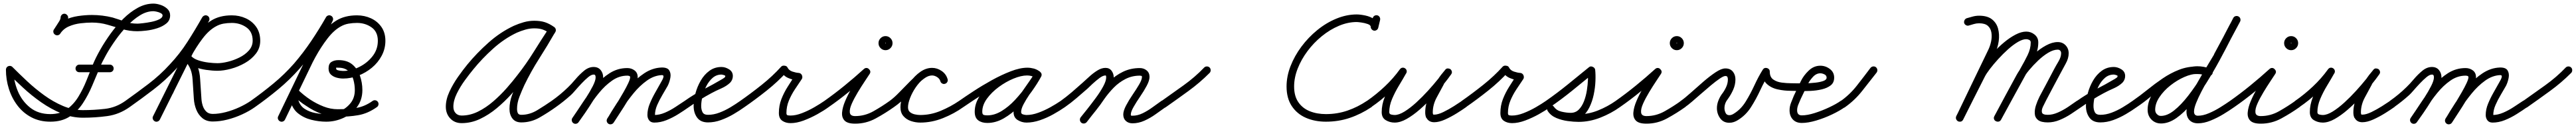

<svg xmlns="http://www.w3.org/2000/svg" viewBox="-20 -653 14323 709"><path d="M317 -556Q317 -564 323 -570.5Q329 -577 338 -577Q346 -577 352.5 -570.5Q359 -564 359 -556Q359 -534 343 -510.5Q327 -487 316 -468Q316 -468 316 -468Q316 -468 316 -468Q311 -460 302.5 -458Q294 -456 287 -461Q279 -465 277 -473.5Q275 -482 280 -489Q285 -498 293.5 -510.5Q302 -523 309.5 -535.5Q317 -548 317 -556Q317 -556 317 -556Q317 -556 317 -556ZM315 -467Q311 -460 302.5 -458Q294 -456 286 -461Q279 -466 277 -474.5Q275 -483 280 -490Q302 -524 337.5 -541Q373 -558 413.5 -564Q454 -570 491 -570Q520 -570 549 -566.5Q578 -563 606 -556Q642 -545 674 -533.5Q706 -522 744 -522Q752 -522 774.5 -524.5Q797 -527 822 -532Q847 -537 865.5 -546Q884 -555 884 -568Q884 -575 873.5 -580.5Q863 -586 850.5 -588.5Q838 -591 833 -591Q796 -591 759 -568.5Q722 -546 687.5 -510Q653 -474 623 -432Q593 -390 570.5 -350Q548 -310 536 -281Q515 -232 493 -179.5Q471 -127 441 -81.5Q411 -36 367.5 -7.5Q324 21 260 21Q201 21 155 -3Q109 -27 77.5 -68Q46 -109 29.5 -160.5Q13 -212 13 -267Q13 -275 19.5 -281.5Q26 -288 34 -288Q43 -288 49 -281.5Q55 -275 55 -267Q55 -206 78.5 -149.5Q102 -93 147.5 -57Q193 -21 260 -21Q315 -21 352.5 -48Q390 -75 416 -117.5Q442 -160 461 -207.5Q480 -255 497 -297Q512 -333 537 -377Q562 -421 594.5 -466Q627 -511 665.5 -549Q704 -587 746.5 -610Q789 -633 833 -633Q851 -633 872.5 -626Q894 -619 910 -604.5Q926 -590 926 -568Q926 -540 905 -523Q884 -506 854 -496.5Q824 -487 793.5 -483.5Q763 -480 744 -480Q700 -480 659.5 -492Q619 -504 578 -516Q537 -528 491 -528Q462 -528 428 -524Q394 -520 363.5 -507Q333 -494 315 -467Q315 -467 315 -467Q315 -467 315 -467ZM19 -282Q26 -288 34.5 -288Q43 -288 49 -282Q86 -245 130.5 -203.5Q175 -162 225.5 -125.5Q276 -89 330.5 -66Q385 -43 441 -43Q502 -43 563.5 -50Q625 -57 677 -94Q677 -94 677 -94Q677 -94 677 -94Q684 -99 692.5 -97.5Q701 -96 706 -89Q711 -82 709.5 -73.5Q708 -65 701 -60Q643 -19 576.5 -10Q510 -1 441 -1Q380 -1 321.5 -25Q263 -49 209 -86.5Q155 -124 107.5 -168Q60 -212 19 -252Q13 -258 13 -266.5Q13 -275 19 -282ZM421 -253Q412 -253 406 -259Q400 -265 400 -274Q400 -282 406 -288.5Q412 -295 421 -295Q463 -295 505.5 -295Q548 -295 591 -295Q591 -295 591 -295Q591 -295 591 -295Q600 -295 606 -288.5Q612 -282 612 -274Q612 -265 606 -259Q600 -253 591 -253Q548 -253 505.5 -253Q463 -253 421 -253Q421 -253 421 -253Q421 -253 421 -253Z M701 -60Q694 -55 685.5 -56.5Q677 -58 672 -65Q667 -72 668.5 -80.5Q670 -89 677 -94Q742 -140 806 -188.5Q870 -237 924 -296Q979 -354 1022.5 -421.5Q1066 -489 1105 -558Q1110 -565 1118.5 -567.5Q1127 -570 1134 -565Q1142 -561 1144 -552.5Q1146 -544 1142 -537Q1101 -466 1056 -396.5Q1011 -327 955 -267Q899 -207 833.5 -157Q768 -107 701 -60Q701 -60 701 -60Q701 -60 701 -60ZM1133 -566Q1141 -562 1143.5 -554Q1146 -546 1142 -538Q1074 -401 1005.5 -264Q937 -127 869 9Q869 9 869 9Q869 9 869 9Q865 17 856.5 20Q848 23 841 19Q833 15 830 6.5Q827 -2 831 -9Q900 -146 968 -283Q1036 -420 1105 -557Q1109 -564 1117 -567Q1125 -570 1133 -566ZM914 -126Q906 -130 903 -138.5Q900 -147 904 -154Q930 -207 956 -259Q982 -311 1010 -362Q1040 -416 1074 -463Q1108 -510 1154.5 -539Q1201 -568 1269 -568Q1311 -568 1347 -551.5Q1383 -535 1405 -503.5Q1427 -472 1427 -427Q1427 -387 1403 -356Q1379 -325 1342 -304Q1305 -283 1264 -272Q1223 -261 1189 -261Q1161 -261 1126 -266Q1091 -271 1059 -283.5Q1027 -296 1008 -318Q1002 -326 1003.5 -334.5Q1005 -343 1011 -348Q1017 -353 1025.5 -353Q1034 -353 1040 -345Q1066 -315 1078.5 -284.5Q1091 -254 1093 -213Q1095 -187 1096.5 -160.5Q1098 -134 1100 -107Q1101 -88 1107 -68.5Q1113 -49 1126.5 -35.5Q1140 -22 1163 -22Q1197 -22 1235.5 -32Q1274 -42 1310 -58.5Q1346 -75 1374 -94Q1374 -94 1374 -94Q1374 -94 1374 -94Q1381 -99 1389.5 -97.5Q1398 -96 1403 -89Q1408 -82 1406.5 -73.5Q1405 -65 1398 -60Q1367 -38 1326.5 -19.5Q1286 -1 1244 9.5Q1202 20 1163 20Q1128 20 1105.5 1.5Q1083 -17 1071.5 -45.5Q1060 -74 1058 -105Q1056 -131 1054.5 -157.5Q1053 -184 1051 -211Q1049 -244 1039.5 -268.5Q1030 -293 1008 -318Q1002 -326 1003.5 -334.5Q1005 -343 1011 -348Q1017 -353 1025.5 -353Q1034 -353 1041 -345Q1055 -328 1082.5 -319Q1110 -310 1139 -306.5Q1168 -303 1189 -303Q1214 -303 1247 -311Q1280 -319 1311.5 -334.5Q1343 -350 1364 -373.5Q1385 -397 1385 -428Q1385 -477 1350 -501.5Q1315 -526 1269 -526Q1245 -526 1222.5 -522Q1200 -518 1179 -506Q1141 -485 1106 -439Q1071 -393 1040.5 -337Q1010 -281 985 -227.5Q960 -174 942 -136Q938 -128 930 -125.5Q922 -123 914 -126Z M1369 -65Q1364 -72 1365.5 -80.5Q1367 -89 1374 -94Q1439 -140 1500.5 -190.5Q1562 -241 1615 -301Q1666 -360 1710 -425Q1754 -490 1793 -558Q1793 -558 1793 -558Q1793 -558 1793 -558Q1797 -565 1805.5 -567.5Q1814 -570 1822 -565Q1829 -561 1831.5 -552.5Q1834 -544 1829 -537Q1789 -467 1744 -400Q1699 -333 1646 -273Q1591 -211 1528 -159Q1465 -107 1398 -60Q1391 -55 1382.5 -56.5Q1374 -58 1369 -65ZM1792 -556Q1796 -564 1804 -567Q1812 -570 1820 -566Q1828 -562 1831 -554Q1834 -546 1830 -538Q1764 -401 1697.5 -264.5Q1631 -128 1565 9Q1561 17 1553 20Q1545 23 1537 19Q1529 15 1526 7Q1523 -1 1527 -9Q1593 -146 1659.5 -283Q1726 -420 1792 -556Q1792 -556 1792 -556Q1792 -556 1792 -556ZM1607 -126Q1599 -130 1596 -138.5Q1593 -147 1597 -154Q1623 -207 1649 -259Q1675 -311 1704 -362Q1734 -416 1768.5 -463Q1803 -510 1850 -539Q1897 -568 1965 -568Q2007 -568 2043 -551.5Q2079 -535 2101 -503.5Q2123 -472 2123 -427Q2123 -383 2102.5 -344.5Q2082 -306 2048 -278Q2014 -250 1972.5 -234Q1931 -218 1888 -218Q1870 -218 1851.5 -223Q1833 -228 1820 -240Q1807 -252 1807 -274Q1807 -300 1823 -310Q1839 -320 1862 -320Q1910 -320 1939 -296Q1968 -272 1981.5 -233.5Q1995 -195 1995 -154Q1995 -100 1965.5 -60.5Q1936 -21 1890 0Q1844 21 1794 21Q1753 21 1711 10.5Q1669 0 1637 -25.5Q1605 -51 1595 -96Q1592 -110 1592.5 -125.5Q1593 -141 1599 -154Q1603 -162 1615 -164Q1626 -167 1633 -160Q1650 -143 1668.5 -128Q1687 -113 1707 -100Q1741 -78 1779.5 -63Q1818 -48 1858 -48Q1912 -48 1959.5 -55Q2007 -62 2052 -94Q2052 -94 2052 -94Q2052 -94 2052 -94Q2059 -99 2067.5 -97.5Q2076 -96 2081 -89Q2086 -82 2084.5 -73.5Q2083 -65 2076 -60Q2025 -24 1972 -15Q1919 -6 1858 -6Q1812 -6 1767.5 -22.5Q1723 -39 1685 -65Q1662 -79 1642 -95.5Q1622 -112 1603 -130Q1600 -133 1605.5 -136Q1611 -139 1619 -140Q1626 -142 1632.5 -141Q1639 -140 1637 -136Q1633 -128 1634.5 -117Q1636 -106 1639 -98Q1649 -66 1675 -49.5Q1701 -33 1733 -27Q1765 -21 1794 -21Q1833 -21 1869 -36.5Q1905 -52 1929 -81.5Q1953 -111 1953 -154Q1953 -183 1945 -212Q1937 -241 1917 -259.5Q1897 -278 1862 -278Q1852 -278 1850.5 -278.5Q1849 -279 1849 -274Q1849 -267 1857 -264.5Q1865 -262 1874.5 -261Q1884 -260 1888 -260Q1933 -260 1977.5 -282Q2022 -304 2051.5 -341.5Q2081 -379 2081 -427Q2081 -477 2046 -501.5Q2011 -526 1965 -526Q1941 -526 1918 -522Q1895 -518 1874 -506Q1836 -485 1800.5 -439Q1765 -393 1734 -337Q1703 -281 1678 -227.5Q1653 -174 1635 -136Q1631 -128 1623 -125.5Q1615 -123 1607 -126Z M3062 -503Q3069 -498 3070.5 -489.5Q3072 -481 3067 -474Q3062 -466 3053.5 -464.5Q3045 -463 3038 -468Q3016 -483 2997.5 -489.5Q2979 -496 2951 -496Q2926 -496 2901.5 -489Q2877 -482 2854 -472Q2784 -439 2722.5 -384Q2661 -329 2612 -269Q2592 -245 2565.5 -209Q2539 -173 2520 -134.5Q2501 -96 2501 -62Q2501 -40 2513.5 -26.5Q2526 -13 2547 -13Q2594 -13 2638.5 -35Q2683 -57 2723.5 -92Q2764 -127 2798 -165.5Q2832 -204 2858 -238Q2906 -299 2947 -364.5Q2988 -430 3031 -495Q3031 -495 3031 -495Q3031 -495 3031 -495Q3035 -502 3043.5 -504Q3052 -506 3060 -501Q3067 -496 3068.5 -487.5Q3070 -479 3066 -472Q3022 -406 2981 -340Q2940 -274 2891 -212Q2862 -174 2824 -132Q2786 -90 2742 -53.5Q2698 -17 2649 6Q2600 29 2547 29Q2508 29 2483.5 3Q2459 -23 2459 -62Q2459 -102 2479 -145Q2499 -188 2527 -227.5Q2555 -267 2579 -296Q2631 -359 2696.5 -417Q2762 -475 2837 -510Q2864 -522 2892.5 -530Q2921 -538 2951 -538Q2985 -538 3010 -530Q3035 -522 3062 -503Q3062 -503 3062 -503Q3062 -503 3062 -503ZM3059 -502Q3066 -497 3068.5 -489Q3071 -481 3066 -473Q3024 -400 2978.5 -329Q2933 -258 2896 -182Q2882 -152 2868.5 -117.5Q2855 -83 2855 -50Q2855 -36 2859.5 -26.5Q2864 -17 2879 -17Q2925 -17 2968 -43Q3011 -69 3047 -94Q3047 -94 3047 -94Q3047 -94 3047 -94Q3054 -99 3062.5 -97.5Q3071 -96 3076 -89Q3081 -82 3079.5 -73.5Q3078 -65 3071 -60Q3029 -30 2981 -2.5Q2933 25 2879 25Q2846 25 2829.5 3.5Q2813 -18 2813 -50Q2813 -88 2827.5 -127Q2842 -166 2858 -200Q2895 -277 2941.5 -348.5Q2988 -420 3030 -494Q3034 -501 3042.5 -503.5Q3051 -506 3059 -502Z M3042 -65Q3037 -72 3038.5 -80.5Q3040 -89 3047 -94Q3097 -129 3139 -170Q3157 -187 3179.5 -213.5Q3202 -240 3227.5 -261Q3253 -282 3281 -282Q3306 -282 3320 -265Q3334 -248 3334 -224Q3334 -202 3318 -168Q3302 -134 3279 -97Q3256 -60 3233.5 -27.5Q3211 5 3197 24Q3197 24 3197 24Q3197 24 3197 24Q3192 31 3183.5 32.5Q3175 34 3168 29Q3161 24 3159.5 15.5Q3158 7 3163 0Q3173 -15 3194 -45Q3215 -75 3238 -110.5Q3261 -146 3276.5 -176.5Q3292 -207 3292 -224Q3292 -231 3290 -235.5Q3288 -240 3281 -240Q3268 -240 3250.5 -225.5Q3233 -211 3214 -191Q3195 -171 3179 -152.5Q3163 -134 3154 -126Q3115 -91 3071 -60Q3064 -55 3055.5 -56.5Q3047 -58 3042 -65ZM3197 24Q3192 31 3183.5 32.5Q3175 34 3168 29Q3161 24 3159.5 15.5Q3158 7 3163 0Q3190 -39 3221 -86Q3252 -133 3289 -176.5Q3326 -220 3370.5 -248Q3415 -276 3468 -276Q3491 -276 3508.5 -263Q3526 -250 3526 -225Q3526 -204 3510.5 -170Q3495 -136 3472 -98Q3449 -60 3427 -27Q3405 6 3393 25Q3393 25 3393 25Q3393 25 3393 25Q3388 33 3379.5 34.5Q3371 36 3364 32Q3356 27 3354.5 18.5Q3353 10 3357 3Q3365 -9 3380 -32Q3395 -55 3412.5 -84Q3430 -113 3446.5 -141.5Q3463 -170 3473.5 -192.5Q3484 -215 3484 -225Q3484 -231 3478.5 -232.5Q3473 -234 3468 -234Q3423 -234 3383.5 -206.5Q3344 -179 3310.5 -138Q3277 -97 3249 -53Q3221 -9 3197 24Q3197 24 3197 24Q3197 24 3197 24ZM3364 33Q3356 28 3354 19.5Q3352 11 3357 4Q3379 -34 3410 -81.5Q3441 -129 3479.5 -173.5Q3518 -218 3563 -247.5Q3608 -277 3658 -279Q3691 -280 3701.5 -263Q3712 -246 3707.5 -222Q3703 -198 3693 -178Q3680 -155 3663.5 -127.5Q3647 -100 3634.5 -71.5Q3622 -43 3622 -16Q3622 -12 3622 -12.5Q3622 -13 3621 -14Q3619 -16 3618 -16Q3647 -16 3677.5 -29Q3708 -42 3736 -60.5Q3764 -79 3787 -94Q3794 -99 3802.5 -97.5Q3811 -96 3816 -89Q3821 -82 3819.5 -73.5Q3818 -65 3811 -60Q3784 -41 3752 -21Q3720 -1 3686 12.5Q3652 26 3618 26Q3599 26 3589.5 13.5Q3580 1 3580 -16Q3580 -47 3593 -78.5Q3606 -110 3623.5 -140.5Q3641 -171 3656 -198Q3659 -203 3664 -212.5Q3669 -222 3669.5 -229.5Q3670 -237 3660 -237Q3617 -235 3577 -206.5Q3537 -178 3502.5 -136Q3468 -94 3440 -50.5Q3412 -7 3393 25Q3388 33 3379.5 35Q3371 37 3364 33Z M3811 -60Q3804 -55 3795.5 -56.5Q3787 -58 3782 -65Q3777 -72 3778.5 -80.5Q3780 -89 3787 -94Q3838 -130 3891.5 -157.5Q3945 -185 3998 -216Q4002 -219 4007.5 -222.5Q4013 -226 4013 -232Q4013 -235 4004 -237.5Q3995 -240 3992 -240Q3964 -240 3943 -222Q3922 -204 3907.5 -176Q3893 -148 3886 -118.5Q3879 -89 3879 -66Q3879 -46 3886.5 -31.5Q3894 -17 3917 -17Q3948 -17 3980 -29Q4012 -41 4042 -59Q4072 -77 4096 -94Q4096 -94 4096 -94Q4096 -94 4096 -94Q4103 -99 4111.5 -97.5Q4120 -96 4125 -89Q4130 -82 4128.5 -73.5Q4127 -65 4120 -60Q4092 -40 4058.5 -20.5Q4025 -1 3989 12Q3953 25 3917 25Q3876 25 3856.5 -1.5Q3837 -28 3837 -66Q3837 -98 3847 -135.5Q3857 -173 3876.5 -206.5Q3896 -240 3925 -261Q3954 -282 3992 -282Q4013 -282 4034 -269Q4055 -256 4055 -232Q4055 -211 4040 -195Q4020 -176 3990 -163Q3960 -150 3936 -137Q3904 -120 3872.5 -100.5Q3841 -81 3811 -60Q3811 -60 3811 -60Q3811 -60 3811 -60Z M4120 -60Q4113 -55 4104.5 -56.5Q4096 -58 4091 -65Q4086 -72 4087.5 -80.5Q4089 -89 4096 -94Q4155 -135 4215.5 -183Q4276 -231 4324 -284Q4331 -291 4343 -289Q4355 -288 4359 -279Q4367 -263 4386.5 -256.5Q4406 -250 4422 -249Q4433 -248 4439 -237Q4444 -225 4439 -216Q4420 -188 4400 -158Q4380 -128 4366.5 -95.5Q4353 -63 4353 -27Q4353 -16 4359.5 -14.5Q4366 -13 4376 -13Q4405 -13 4440 -26.5Q4475 -40 4508 -59Q4541 -78 4564 -94Q4564 -94 4564 -94Q4564 -94 4564 -94Q4571 -99 4579.5 -97.5Q4588 -96 4593 -89Q4598 -82 4596.5 -73.5Q4595 -65 4588 -60Q4562 -41 4525 -20.5Q4488 0 4449 14.5Q4410 29 4376 29Q4349 29 4330 16Q4311 3 4311 -27Q4311 -68 4325 -104Q4339 -140 4360.5 -173.5Q4382 -207 4403 -240Q4406 -244 4411 -239.5Q4416 -235 4420 -227Q4424 -220 4424.5 -213.5Q4425 -207 4420 -207Q4391 -209 4363 -221Q4335 -233 4321 -261Q4319 -265 4325.5 -266Q4332 -267 4339 -266Q4347 -265 4353 -262Q4359 -259 4356 -256Q4306 -201 4243.5 -151.5Q4181 -102 4120 -60Q4120 -60 4120 -60Q4120 -60 4120 -60Z M4588 -60Q4581 -55 4572.5 -56.5Q4564 -58 4559 -65Q4554 -72 4555.5 -80.5Q4557 -89 4564 -94Q4621 -134 4676.5 -179Q4732 -224 4784 -271Q4791 -277 4798.5 -276.5Q4806 -276 4811 -271Q4817 -266 4819 -259Q4821 -252 4816 -244Q4807 -230 4788.5 -202.5Q4770 -175 4750 -142Q4730 -109 4716.5 -79Q4703 -49 4705.5 -29.5Q4708 -10 4735 -10Q4789 -10 4837 -37Q4885 -64 4927 -94Q4927 -94 4927 -94Q4927 -94 4927 -94Q4934 -99 4942.5 -97.5Q4951 -96 4956 -89Q4961 -82 4959.5 -73.5Q4958 -65 4951 -60Q4903 -26 4849.5 3Q4796 32 4735 32Q4693 32 4676.5 15Q4660 -2 4662.5 -30.5Q4665 -59 4679.5 -93Q4694 -127 4713.5 -160.5Q4733 -194 4751.5 -222Q4770 -250 4780 -266Q4785 -274 4793 -273Q4801 -272 4807 -266Q4814 -261 4816.5 -253Q4819 -245 4812 -239Q4759 -192 4702.5 -146Q4646 -100 4588 -60Q4588 -60 4588 -60Q4588 -60 4588 -60ZM4901 -414Q4901 -415 4903 -413Q4905 -411 4904 -411Q4903 -411 4905 -413Q4907 -415 4907 -414Q4907 -413 4905 -415Q4903 -417 4904 -417Q4905 -417 4903 -415Q4901 -413 4901 -414ZM4865 -414Q4865 -430 4876.5 -441.5Q4888 -453 4904 -453Q4920 -453 4931.5 -441.5Q4943 -430 4943 -414Q4943 -398 4931.5 -386.5Q4920 -375 4904 -375Q4888 -375 4876.5 -386.5Q4865 -398 4865 -414Z M4922 -65Q4917 -72 4918.5 -80.5Q4920 -89 4927 -94Q4952 -112 4981 -142Q5010 -172 5041 -203Q5072 -234 5103 -255.5Q5134 -277 5163 -277Q5191 -277 5216 -259.5Q5241 -242 5249 -215Q5252 -207 5247.5 -199Q5243 -191 5235 -189Q5227 -186 5219 -190.5Q5211 -195 5209 -203Q5205 -217 5191 -226Q5177 -235 5163 -235Q5144 -235 5124.5 -222Q5105 -209 5086.5 -190Q5068 -171 5052 -151.5Q5036 -132 5023 -120Q5006 -104 4988 -88.5Q4970 -73 4951 -60Q4944 -55 4935.5 -56.5Q4927 -58 4922 -65ZM5235 -189Q5227 -186 5219 -190.5Q5211 -195 5209 -203Q5205 -217 5191 -226Q5177 -235 5163 -235Q5138 -235 5114.5 -216Q5091 -197 5071.5 -168.5Q5052 -140 5040.5 -110Q5029 -80 5029 -59Q5029 -41 5040 -32Q5051 -23 5067 -19.5Q5083 -16 5097 -16Q5155 -16 5210.5 -39Q5266 -62 5313 -94Q5320 -99 5328.5 -97.5Q5337 -96 5342 -89Q5347 -82 5345.5 -73.5Q5344 -65 5337 -60Q5285 -23 5223 1.5Q5161 26 5097 26Q5071 26 5045.5 17.5Q5020 9 5003.5 -10Q4987 -29 4987 -59Q4987 -89 5001.5 -126.5Q5016 -164 5041 -198.5Q5066 -233 5097.5 -255Q5129 -277 5163 -277Q5191 -277 5216 -260Q5241 -243 5249 -215Q5252 -207 5247.5 -199Q5243 -191 5235 -189Z M5308 -65Q5303 -72 5304.5 -80.5Q5306 -89 5313 -94Q5346 -117 5393.5 -148Q5441 -179 5494.5 -208.5Q5548 -238 5600 -258Q5652 -278 5693 -278Q5710 -278 5727.5 -273.5Q5745 -269 5760 -258Q5768 -252 5769 -244Q5770 -236 5766 -230Q5761 -223 5753.5 -220.5Q5746 -218 5737 -223Q5716 -235 5691 -235Q5658 -235 5615.5 -217.5Q5573 -200 5533.5 -171Q5494 -142 5468 -106.5Q5442 -71 5442 -34Q5442 -20 5449 -17Q5456 -14 5470 -14Q5510 -14 5549.5 -38Q5589 -62 5624 -99.5Q5659 -137 5687.5 -177Q5716 -217 5733 -248Q5738 -257 5746 -258.5Q5754 -260 5761 -256Q5768 -253 5771 -245Q5774 -237 5769 -228Q5759 -209 5741 -183Q5723 -157 5704 -129Q5685 -101 5671.5 -75.5Q5658 -50 5658 -32Q5658 -22 5669.5 -19Q5681 -16 5688 -16Q5719 -16 5753.5 -28.5Q5788 -41 5820.5 -59Q5853 -77 5878 -94Q5885 -99 5893.5 -97.5Q5902 -96 5907 -89Q5912 -82 5910.5 -73.5Q5909 -65 5902 -60Q5873 -40 5837 -20Q5801 0 5762.5 13Q5724 26 5688 26Q5662 26 5639 12Q5616 -2 5616 -32Q5616 -58 5629 -86Q5642 -114 5661.5 -142.5Q5681 -171 5700.5 -198Q5720 -225 5733 -248Q5738 -257 5746 -258.5Q5754 -260 5761 -256Q5768 -253 5771 -245Q5774 -237 5769 -228Q5749 -191 5717.5 -147Q5686 -103 5646 -63Q5606 -23 5561.5 2.5Q5517 28 5470 28Q5439 28 5419.5 13.5Q5400 -1 5400 -34Q5400 -80 5429 -123Q5458 -166 5503 -201Q5548 -236 5598.5 -256.5Q5649 -277 5691 -277Q5728 -277 5759 -259Q5767 -254 5767.5 -246Q5768 -238 5764 -231Q5760 -224 5752 -221Q5744 -218 5736 -224Q5726 -231 5715 -233.5Q5704 -236 5693 -236Q5665 -236 5628 -223Q5591 -210 5549.5 -189Q5508 -168 5467.5 -144Q5427 -120 5393 -97.5Q5359 -75 5337 -60Q5330 -55 5321.5 -56.5Q5313 -58 5308 -65Z M5873 -65Q5868 -72 5869.5 -80.5Q5871 -89 5878 -94Q5910 -117 5940 -142.5Q5970 -168 5999 -194Q6014 -207 6035.5 -227Q6057 -247 6081 -262Q6105 -277 6127 -277Q6149 -277 6161 -261Q6173 -245 6173 -224Q6173 -199 6156 -165Q6139 -131 6114 -96Q6089 -61 6064 -29.5Q6039 2 6023 23Q6023 23 6023 23Q6023 23 6023 23Q6017 30 6008.5 31Q6000 32 5993 27Q5986 21 5985 12.5Q5984 4 5989 -3Q6003 -20 6026 -49Q6049 -78 6073.5 -111Q6098 -144 6114.5 -174.5Q6131 -205 6131 -224Q6131 -227 6130.5 -231Q6130 -235 6127 -235Q6113 -235 6093.5 -220.5Q6074 -206 6055 -188.5Q6036 -171 6027 -162Q5997 -136 5966 -109.5Q5935 -83 5902 -60Q5895 -55 5886.5 -56.5Q5878 -58 5873 -65ZM6022 23Q6017 30 6008.5 31Q6000 32 5993 26Q5986 21 5985 12.5Q5984 4 5990 -3Q6014 -34 6038.5 -64.5Q6063 -95 6086 -128Q6113 -168 6147.5 -201.5Q6182 -235 6224.5 -255.5Q6267 -276 6318 -276Q6340 -276 6356 -263Q6372 -250 6372 -227Q6372 -207 6356.5 -178Q6341 -149 6320 -118.5Q6299 -88 6283.5 -61Q6268 -34 6268 -19Q6268 -13 6269.5 -12.5Q6271 -12 6277 -12Q6306 -12 6334.5 -26Q6363 -40 6389 -59Q6415 -78 6438 -94Q6445 -99 6453.5 -97.5Q6462 -96 6467 -89Q6472 -82 6470.5 -73.5Q6469 -65 6462 -60Q6435 -41 6405.5 -20Q6376 1 6343.5 15.5Q6311 30 6277 30Q6255 30 6240.5 17Q6226 4 6226 -19Q6226 -39 6241.5 -68.5Q6257 -98 6278 -128.5Q6299 -159 6314.5 -185.5Q6330 -212 6330 -227Q6330 -232 6326 -233Q6322 -234 6318 -234Q6275 -234 6238.5 -215.5Q6202 -197 6173 -167.5Q6144 -138 6120 -104Q6098 -71 6072.5 -39.5Q6047 -8 6022 23Q6022 23 6022 23Q6022 23 6022 23Z M6433 -63Q6428 -71 6429.5 -79.5Q6431 -88 6438 -93Q6499 -136 6561.5 -180.5Q6624 -225 6676 -279Q6676 -279 6676 -279Q6676 -279 6676 -279Q6682 -285 6691 -285Q6700 -285 6706 -279Q6712 -273 6712 -264Q6712 -255 6706 -249Q6652 -195 6588.5 -149Q6525 -103 6462 -59Q6455 -54 6446.5 -55Q6438 -56 6433 -63Z M7639 -568Q7647 -566 7651.5 -558.5Q7656 -551 7654 -542Q7652 -532 7649 -521Q7646 -510 7644 -500Q7644 -500 7644 -500Q7644 -500 7644 -500Q7642 -491 7634.5 -486.5Q7627 -482 7619 -484Q7610 -486 7605.5 -493.5Q7601 -501 7603 -509Q7606 -520 7608.5 -530.5Q7611 -541 7613 -552Q7615 -561 7622.5 -565.5Q7630 -570 7639 -568ZM7644 -504Q7644 -496 7638 -489.5Q7632 -483 7623 -483Q7615 -483 7608.5 -489.5Q7602 -496 7602 -504Q7602 -514 7585 -520Q7568 -526 7549 -528.5Q7530 -531 7524 -531Q7475 -531 7425 -510Q7375 -489 7330 -452.5Q7285 -416 7250.5 -370Q7216 -324 7196 -273.5Q7176 -223 7176 -174Q7176 -121 7199.5 -87Q7223 -53 7263 -37Q7303 -21 7353 -21Q7416 -21 7473 -40.5Q7530 -60 7582 -95Q7582 -95 7582 -95Q7582 -95 7582 -95Q7590 -99 7598.5 -97.5Q7607 -96 7611 -89Q7616 -81 7614.5 -72.5Q7613 -64 7605 -59Q7548 -21 7485.5 0Q7423 21 7353 21Q7291 21 7241.5 -0.5Q7192 -22 7163 -65.5Q7134 -109 7134 -174Q7134 -230 7156 -286.5Q7178 -343 7216.5 -394.5Q7255 -446 7305 -486.5Q7355 -527 7411.5 -550Q7468 -573 7524 -573Q7544 -573 7572.5 -567Q7601 -561 7622.5 -546Q7644 -531 7644 -504Q7644 -504 7644 -504Q7644 -504 7644 -504Z M7576 -65Q7571 -72 7572.5 -80.5Q7574 -89 7581 -94Q7633 -130 7680 -174Q7727 -218 7764 -269Q7770 -277 7778 -278Q7786 -279 7792 -275Q7799 -271 7801.5 -263Q7804 -255 7799 -247Q7781 -215 7759 -179Q7737 -143 7721 -105.5Q7705 -68 7705 -32Q7705 -21 7716 -18.5Q7727 -16 7735 -16Q7759 -16 7790.5 -35.5Q7822 -55 7855.5 -85.5Q7889 -116 7920.5 -150.5Q7952 -185 7976.5 -215.5Q8001 -246 8015 -265Q8021 -273 8029.5 -273.5Q8038 -274 8044 -269Q8050 -264 8052.5 -256Q8055 -248 8048 -240Q8038 -227 8027 -214Q8016 -201 8008 -187Q8008 -187 8008 -187Q8009 -187 8009 -187Q7989 -151 7968 -111.5Q7947 -72 7947 -30Q7947 -23 7949 -20Q7949 -20 7949 -20Q7948 -20 7948 -20Q7949 -20 7950 -18Q7951 -16 7950 -17Q7948 -19 7948 -19Q7951 -18 7955 -18Q7976 -18 8006 -32.5Q8036 -47 8064.5 -65Q8093 -83 8109 -94Q8109 -94 8109 -94Q8109 -94 8109 -94Q8116 -99 8124.5 -97.5Q8133 -96 8138 -89Q8143 -82 8141.5 -73.5Q8140 -65 8133 -60Q8112 -45 8080.5 -25.5Q8049 -6 8015.5 9Q7982 24 7955 24Q7925 24 7912 0Q7912 0 7911 0Q7911 0 7911 0Q7905 -13 7905 -30Q7905 -78 7927.5 -122Q7950 -166 7971 -207Q7971 -207 7972 -207Q7972 -207 7972 -207Q7981 -223 7992.5 -237.5Q8004 -252 8016 -266Q8022 -274 8030 -274Q8038 -274 8045 -270Q8051 -265 8053 -257Q8055 -249 8049 -241Q8033 -218 8005.5 -184Q7978 -150 7944 -113.5Q7910 -77 7873.5 -45.5Q7837 -14 7801.5 6Q7766 26 7735 26Q7708 26 7685.5 12.5Q7663 -1 7663 -32Q7663 -73 7679.5 -114Q7696 -155 7719.5 -194Q7743 -233 7763 -267Q7768 -276 7776 -276.5Q7784 -277 7791 -273Q7798 -269 7801 -261Q7804 -253 7798 -245Q7759 -191 7709.5 -144Q7660 -97 7605 -60Q7598 -55 7589.5 -56.5Q7581 -58 7576 -65Z M8132 -60Q8125 -55 8116.5 -56.5Q8108 -58 8103 -65Q8098 -72 8099.5 -80.5Q8101 -89 8108 -94Q8167 -135 8227.5 -183Q8288 -231 8336 -284Q8343 -291 8355 -289Q8367 -288 8371 -279Q8379 -263 8398.5 -256.5Q8418 -250 8434 -249Q8445 -248 8451 -237Q8456 -225 8451 -216Q8432 -188 8412 -158Q8392 -128 8378.5 -95.5Q8365 -63 8365 -27Q8365 -16 8371.5 -14.5Q8378 -13 8388 -13Q8417 -13 8452 -26.5Q8487 -40 8520 -59Q8553 -78 8576 -94Q8576 -94 8576 -94Q8576 -94 8576 -94Q8583 -99 8591.5 -97.5Q8600 -96 8605 -89Q8610 -82 8608.5 -73.5Q8607 -65 8600 -60Q8574 -41 8537 -20.5Q8500 0 8461 14.5Q8422 29 8388 29Q8361 29 8342 16Q8323 3 8323 -27Q8323 -68 8337 -104Q8351 -140 8372.5 -173.5Q8394 -207 8415 -240Q8418 -244 8423 -239.5Q8428 -235 8432 -227Q8436 -220 8436.5 -213.5Q8437 -207 8432 -207Q8403 -209 8375 -221Q8347 -233 8333 -261Q8331 -265 8337.5 -266Q8344 -267 8351 -266Q8359 -265 8365 -262Q8371 -259 8368 -256Q8318 -201 8255.5 -151.5Q8193 -102 8132 -60Q8132 -60 8132 -60Q8132 -60 8132 -60Z M8571 -65Q8566 -72 8567.5 -80.5Q8569 -89 8576 -94Q8638 -137 8697.5 -185Q8757 -233 8816 -281Q8824 -288 8836 -283Q8848 -278 8850 -267Q8853 -240 8851.5 -203.5Q8850 -167 8842 -129Q8834 -91 8818 -58.5Q8802 -26 8776.5 -6Q8751 14 8714 14Q8680 14 8644 3.5Q8608 -7 8587 -37Q8581 -46 8583 -54Q8585 -62 8592 -66Q8598 -71 8606.5 -70.5Q8615 -70 8621 -61Q8634 -43 8659 -34.5Q8684 -26 8711.5 -23Q8739 -20 8758 -20Q8813 -20 8866.5 -41.5Q8920 -63 8964 -94Q8971 -99 8979.5 -97.5Q8988 -96 8993 -89Q8998 -82 8996.5 -73.5Q8995 -65 8988 -60Q8939 -25 8879 -1.5Q8819 22 8758 22Q8731 22 8697.5 17.5Q8664 13 8634 0.5Q8604 -12 8587 -37Q8581 -46 8583 -54Q8585 -62 8592 -66Q8598 -71 8606.5 -70.5Q8615 -70 8621 -61Q8635 -41 8663 -34.5Q8691 -28 8714 -28Q8741 -28 8759 -46Q8777 -64 8788 -92.5Q8799 -121 8804 -153Q8809 -185 8810 -214Q8811 -243 8808 -262Q8807 -267 8814 -267Q8821 -267 8829 -264Q8836 -261 8841.5 -256.5Q8847 -252 8842 -248Q8783 -200 8723 -151.5Q8663 -103 8600 -60Q8593 -55 8584.5 -56.5Q8576 -58 8571 -65Z M8988 -60Q8981 -55 8972.5 -56.5Q8964 -58 8959 -65Q8954 -72 8955.5 -80.5Q8957 -89 8964 -94Q9021 -134 9076.5 -179Q9132 -224 9184 -271Q9191 -277 9198.5 -276.5Q9206 -276 9211 -271Q9217 -266 9219 -259Q9221 -252 9216 -244Q9207 -230 9188.5 -202.5Q9170 -175 9150 -142Q9130 -109 9116.5 -79Q9103 -49 9105.5 -29.5Q9108 -10 9135 -10Q9189 -10 9237 -37Q9285 -64 9327 -94Q9327 -94 9327 -94Q9327 -94 9327 -94Q9334 -99 9342.5 -97.5Q9351 -96 9356 -89Q9361 -82 9359.5 -73.5Q9358 -65 9351 -60Q9303 -26 9249.5 3Q9196 32 9135 32Q9093 32 9076.5 15Q9060 -2 9062.5 -30.5Q9065 -59 9079.5 -93Q9094 -127 9113.5 -160.5Q9133 -194 9151.5 -222Q9170 -250 9180 -266Q9185 -274 9193 -273Q9201 -272 9207 -266Q9214 -261 9216.5 -253Q9219 -245 9212 -239Q9159 -192 9102.5 -146Q9046 -100 8988 -60Q8988 -60 8988 -60Q8988 -60 8988 -60ZM9301 -414Q9301 -415 9303 -413Q9305 -411 9304 -411Q9303 -411 9305 -413Q9307 -415 9307 -414Q9307 -413 9305 -415Q9303 -417 9304 -417Q9305 -417 9303 -415Q9301 -413 9301 -414ZM9265 -414Q9265 -430 9276.5 -441.5Q9288 -453 9304 -453Q9320 -453 9331.5 -441.5Q9343 -430 9343 -414Q9343 -398 9331.5 -386.5Q9320 -375 9304 -375Q9288 -375 9276.5 -386.5Q9265 -398 9265 -414Z M9321 -65Q9316 -73 9317.5 -81.5Q9319 -90 9326 -94Q9349 -110 9382 -139.5Q9415 -169 9451 -200Q9487 -231 9519.5 -252.5Q9552 -274 9574 -274Q9601 -274 9615.5 -256.5Q9630 -239 9630 -213Q9630 -184 9617.5 -156Q9605 -128 9588 -105Q9579 -94 9574 -81Q9569 -68 9569 -54Q9569 -41 9575 -28Q9581 -15 9596 -15Q9603 -15 9609.5 -17.5Q9616 -20 9622 -24Q9661 -48 9687.5 -91Q9714 -134 9736 -181.5Q9758 -229 9782 -267Q9790 -280 9806 -276Q9821 -271 9821 -256Q9821 -226 9840.5 -212.5Q9860 -199 9887.5 -195.5Q9915 -192 9937 -192Q9937 -192 9937 -192Q9937 -192 9937 -192Q9946 -192 9952 -186Q9958 -180 9958 -171Q9958 -162 9952 -156Q9946 -150 9937 -150Q9901 -150 9864.5 -158Q9828 -166 9803.5 -189Q9779 -212 9779 -256Q9779 -264 9786.5 -265.5Q9794 -267 9802 -264Q9811 -262 9816.5 -256.5Q9822 -251 9818 -245Q9791 -203 9768 -153.5Q9745 -104 9716.5 -59.5Q9688 -15 9644 12Q9633 19 9621 23Q9609 27 9596 27Q9563 27 9545 2Q9527 -23 9527 -54Q9527 -74 9534.5 -94Q9542 -114 9554 -131Q9567 -147 9577.5 -169Q9588 -191 9588 -213Q9588 -221 9585.5 -226.5Q9583 -232 9574 -232Q9564 -232 9542.5 -217.5Q9521 -203 9494.5 -181Q9468 -159 9440 -134.5Q9412 -110 9388.5 -90Q9365 -70 9350 -60Q9342 -55 9333.5 -56.5Q9325 -58 9321 -65Z M9916 -171Q9916 -180 9922 -186Q9928 -192 9937 -192Q9944 -192 9966.5 -191.5Q9989 -191 10017.5 -191.5Q10046 -192 10073.5 -195Q10101 -198 10119 -204.5Q10137 -211 10137 -223Q10137 -235 10125 -241Q10113 -247 10102 -247Q10079 -247 10060 -226Q10041 -205 10032 -186Q10022 -166 10012.5 -145.5Q10003 -125 9993 -105Q9987 -91 9980 -74.5Q9973 -58 9973 -42Q9973 -14 9999 -14Q10030 -14 10071 -27Q10112 -40 10151.5 -58.5Q10191 -77 10215 -94Q10215 -94 10215 -94Q10215 -94 10215 -94Q10222 -99 10230.5 -97.5Q10239 -96 10244 -89Q10249 -82 10247.5 -73.5Q10246 -65 10239 -60Q10211 -40 10168 -19.5Q10125 1 10079.5 14.5Q10034 28 9999 28Q9967 28 9949 8.5Q9931 -11 9931 -42Q9931 -63 9939 -83.5Q9947 -104 9955 -123Q9965 -143 9974.5 -163.5Q9984 -184 9994 -204Q10009 -235 10037.5 -262Q10066 -289 10102 -289Q10131 -289 10155 -271Q10179 -253 10179 -223Q10179 -195 10159.5 -180Q10140 -165 10110 -158Q10080 -151 10046.5 -149.5Q10013 -148 9983.5 -149Q9954 -150 9937 -150Q9928 -150 9922 -156Q9916 -162 9916 -171Z M10239 -59Q10232 -54 10223.5 -55Q10215 -56 10210 -63Q10205 -71 10206.5 -79.5Q10208 -88 10215 -93Q10266 -129 10305 -178.5Q10344 -228 10381 -277Q10387 -284 10395.5 -285Q10404 -286 10411 -281Q10418 -275 10419 -266.5Q10420 -258 10415 -251Q10375 -200 10334 -148.5Q10293 -97 10239 -59Q10239 -59 10239 -59Q10239 -59 10239 -59Z M10929 -512Q10921 -509 10913 -513Q10905 -517 10902 -525Q10900 -534 10904 -541.5Q10908 -549 10916 -552Q10933 -557 10950 -561.5Q10967 -566 10985 -566Q11031 -566 11056.5 -546Q11082 -526 11090.5 -494Q11099 -462 11094 -425.5Q11089 -389 11073 -357Q11029 -265 10984.5 -173.5Q10940 -82 10896 9Q10891 18 10883 20Q10875 22 10868 18Q10861 15 10857.5 7.5Q10854 0 10858 -10Q10888 -69 10918.5 -128Q10949 -187 10979 -246Q10990 -269 11012.5 -299.5Q11035 -330 11063.5 -361Q11092 -392 11124 -418.5Q11156 -445 11188 -461.5Q11220 -478 11247 -478Q11273 -478 11293.5 -461.5Q11314 -445 11314 -418Q11314 -377 11295 -337Q11276 -297 11257 -263Q11219 -194 11181.5 -126Q11144 -58 11107 10Q11102 19 11093.5 20.5Q11085 22 11078 18Q11071 15 11068 7Q11065 -1 11070 -10Q11131 -124 11193 -237Q11207 -263 11232.5 -294Q11258 -325 11290.5 -354Q11323 -383 11357.5 -401.5Q11392 -420 11422 -420Q11449 -420 11466 -402Q11483 -384 11483 -358Q11483 -330 11467 -301.5Q11451 -273 11438 -248Q11418 -211 11398 -173.5Q11378 -136 11358 -98Q11349 -81 11340 -62Q11331 -43 11334.5 -30Q11338 -17 11367 -17Q11394 -17 11423.5 -30Q11453 -43 11480 -61Q11507 -79 11528 -94Q11535 -99 11544 -97.5Q11553 -96 11558 -89Q11563 -82 11561.5 -73.5Q11560 -65 11553 -60Q11527 -42 11496.5 -22Q11466 -2 11433 11.5Q11400 25 11367 25Q11330 25 11313 12Q11296 -1 11294.5 -23Q11293 -45 11301 -69.5Q11309 -94 11321 -118Q11341 -155 11361 -192.5Q11381 -230 11401 -268Q11411 -287 11426 -312Q11441 -337 11441 -358Q11441 -367 11436 -372.5Q11431 -378 11422 -378Q11398 -378 11369.5 -361Q11341 -344 11313 -317.5Q11285 -291 11262.5 -264Q11240 -237 11230 -217Q11199 -161 11168 -104Q11137 -47 11107 10Q11102 19 11093.5 20.5Q11085 22 11078 18Q11071 14 11068 6.5Q11065 -1 11070 -10Q11107 -78 11145 -146.5Q11183 -215 11220 -283Q11237 -312 11254.5 -347.5Q11272 -383 11272 -418Q11272 -428 11263.5 -432Q11255 -436 11247 -436Q11227 -436 11200.5 -420.5Q11174 -405 11145.5 -379.5Q11117 -354 11091 -325.5Q11065 -297 11045 -271Q11025 -245 11016 -227Q10986 -168 10956 -109Q10926 -50 10896 10Q10891 19 10883 20.5Q10875 22 10868 19Q10861 15 10857.5 7.5Q10854 0 10858 -9Q10902 -101 10946.5 -192.5Q10991 -284 11035 -375Q11046 -397 11051.5 -422.5Q11057 -448 11053.5 -471.5Q11050 -495 11034 -509.5Q11018 -524 10985 -524Q10970 -524 10956.5 -520Q10943 -516 10929 -512Q10929 -512 10929 -512Q10929 -512 10929 -512Z M11553 -60Q11546 -55 11537.5 -56.5Q11529 -58 11524 -65Q11519 -72 11520.5 -80.5Q11522 -89 11529 -94Q11580 -130 11633.5 -157.5Q11687 -185 11740 -216Q11744 -219 11749.5 -222.5Q11755 -226 11755 -232Q11755 -235 11746 -237.5Q11737 -240 11734 -240Q11706 -240 11685 -222Q11664 -204 11649.5 -176Q11635 -148 11628 -118.5Q11621 -89 11621 -66Q11621 -46 11628.5 -31.5Q11636 -17 11659 -17Q11690 -17 11722 -29Q11754 -41 11784 -59Q11814 -77 11838 -94Q11838 -94 11838 -94Q11838 -94 11838 -94Q11845 -99 11853.5 -97.5Q11862 -96 11867 -89Q11872 -82 11870.5 -73.5Q11869 -65 11862 -60Q11834 -40 11800.5 -20.5Q11767 -1 11731 12Q11695 25 11659 25Q11618 25 11598.5 -1.5Q11579 -28 11579 -66Q11579 -98 11589 -135.5Q11599 -173 11618.5 -206.5Q11638 -240 11667 -261Q11696 -282 11734 -282Q11755 -282 11776 -269Q11797 -256 11797 -232Q11797 -211 11782 -195Q11762 -176 11732 -163Q11702 -150 11678 -137Q11646 -120 11614.5 -100.5Q11583 -81 11553 -60Q11553 -60 11553 -60Q11553 -60 11553 -60Z M11862 -60Q11855 -55 11846.5 -56.5Q11838 -58 11833 -65Q11828 -72 11829.5 -80.5Q11831 -89 11838 -94Q11880 -123 11921 -156Q11962 -189 12005.5 -218.5Q12049 -248 12096.5 -266.5Q12144 -285 12199 -285Q12217 -285 12234.5 -281.5Q12252 -278 12269 -273Q12278 -270 12282 -262.5Q12286 -255 12283 -247Q12280 -238 12272.5 -234Q12265 -230 12257 -233Q12243 -237 12228.5 -240Q12214 -243 12199 -243Q12148 -243 12103.5 -225Q12059 -207 12018.5 -178.5Q11978 -150 11939.5 -118Q11901 -86 11862 -60Q11862 -60 11862 -60Q11862 -60 11862 -60ZM12270 -273Q12278 -270 12282 -262Q12286 -254 12283 -246Q12280 -238 12272 -234Q12264 -230 12256 -233Q12241 -239 12228 -241.5Q12215 -244 12199 -244Q12166 -244 12126 -226.5Q12086 -209 12049 -180Q12012 -151 11988 -115.5Q11964 -80 11964 -45Q11964 -27 11978 -17Q11985 -11 11996 -11Q12031 -11 12069.5 -41.5Q12108 -72 12147 -122Q12186 -172 12223 -232Q12260 -292 12293 -353.5Q12326 -415 12353 -467.5Q12380 -520 12399 -553Q12403 -561 12411.5 -563.5Q12420 -566 12427 -561Q12435 -557 12437.5 -548.5Q12440 -540 12435 -533Q12414 -495 12385.5 -439Q12357 -383 12322.5 -319.5Q12288 -256 12249 -194Q12210 -132 12168 -81Q12126 -30 12082.5 0.5Q12039 31 11996 31Q11971 31 11952 17Q11922 -6 11922 -45Q11922 -90 11949 -133Q11976 -176 12019 -210.5Q12062 -245 12109.5 -265.5Q12157 -286 12199 -286Q12234 -286 12270 -273Q12270 -273 12270 -273Q12270 -273 12270 -273ZM12398 -553Q12402 -561 12410.5 -563.5Q12419 -566 12427 -562Q12435 -558 12437.5 -549.5Q12440 -541 12436 -533Q12409 -483 12382 -432.5Q12355 -382 12328 -332Q12328 -332 12328 -332Q12328 -332 12328 -332Q12317 -312 12298.5 -281.5Q12280 -251 12259.5 -215.5Q12239 -180 12221 -145.5Q12203 -111 12191.5 -82Q12180 -53 12180 -35Q12180 -12 12202 -12Q12230 -12 12263 -26Q12296 -40 12326.5 -59Q12357 -78 12380 -94Q12387 -99 12395.5 -97.5Q12404 -96 12409 -89Q12414 -82 12412.5 -73.5Q12411 -65 12404 -60Q12377 -41 12343 -20.5Q12309 0 12272 15Q12235 30 12202 30Q12172 30 12155 12.5Q12138 -5 12138 -35Q12138 -65 12155 -106.5Q12172 -148 12198 -194Q12224 -240 12249.5 -281.5Q12275 -323 12292 -352Q12292 -352 12291 -352Q12291 -352 12291 -352Q12318 -402 12345 -452Q12372 -502 12398 -553Q12398 -553 12398 -553Q12398 -553 12398 -553Z M12404 -60Q12397 -55 12388.5 -56.5Q12380 -58 12375 -65Q12370 -72 12371.5 -80.5Q12373 -89 12380 -94Q12437 -134 12492.5 -179Q12548 -224 12600 -271Q12607 -277 12614.5 -276.5Q12622 -276 12627 -271Q12633 -266 12635 -259Q12637 -252 12632 -244Q12623 -230 12604.5 -202.5Q12586 -175 12566 -142Q12546 -109 12532.5 -79Q12519 -49 12521.5 -29.5Q12524 -10 12551 -10Q12605 -10 12653 -37Q12701 -64 12743 -94Q12743 -94 12743 -94Q12743 -94 12743 -94Q12750 -99 12758.5 -97.5Q12767 -96 12772 -89Q12777 -82 12775.5 -73.5Q12774 -65 12767 -60Q12719 -26 12665.5 3Q12612 32 12551 32Q12509 32 12492.5 15Q12476 -2 12478.5 -30.5Q12481 -59 12495.5 -93Q12510 -127 12529.5 -160.5Q12549 -194 12567.5 -222Q12586 -250 12596 -266Q12601 -274 12609 -273Q12617 -272 12623 -266Q12630 -261 12632.5 -253Q12635 -245 12628 -239Q12575 -192 12518.5 -146Q12462 -100 12404 -60Q12404 -60 12404 -60Q12404 -60 12404 -60ZM12717 -414Q12717 -415 12719 -413Q12721 -411 12720 -411Q12719 -411 12721 -413Q12723 -415 12723 -414Q12723 -413 12721 -415Q12719 -417 12720 -417Q12721 -417 12719 -415Q12717 -413 12717 -414ZM12681 -414Q12681 -430 12692.5 -441.5Q12704 -453 12720 -453Q12736 -453 12747.5 -441.5Q12759 -430 12759 -414Q12759 -398 12747.5 -386.5Q12736 -375 12720 -375Q12704 -375 12692.5 -386.5Q12681 -398 12681 -414Z M12737 -65Q12732 -72 12733.5 -80.5Q12735 -89 12742 -94Q12794 -130 12841 -174Q12888 -218 12925 -269Q12931 -277 12939 -278Q12947 -279 12953 -275Q12960 -271 12962.5 -263Q12965 -255 12960 -247Q12942 -215 12920 -179Q12898 -143 12882 -105.5Q12866 -68 12866 -32Q12866 -21 12877 -18.5Q12888 -16 12896 -16Q12920 -16 12951.5 -35.5Q12983 -55 13016.5 -85.5Q13050 -116 13081.5 -150.5Q13113 -185 13137.5 -215.5Q13162 -246 13176 -265Q13182 -273 13190.5 -273.5Q13199 -274 13205 -269Q13211 -264 13213.5 -256Q13216 -248 13209 -240Q13199 -227 13188 -214Q13177 -201 13169 -187Q13169 -187 13169 -187Q13170 -187 13170 -187Q13150 -151 13129 -111.5Q13108 -72 13108 -30Q13108 -23 13110 -20Q13110 -20 13110 -20Q13109 -20 13109 -20Q13110 -20 13111 -18Q13112 -16 13111 -17Q13109 -19 13109 -19Q13112 -18 13116 -18Q13137 -18 13167 -32.5Q13197 -47 13225.5 -65Q13254 -83 13270 -94Q13270 -94 13270 -94Q13270 -94 13270 -94Q13277 -99 13285.5 -97.5Q13294 -96 13299 -89Q13304 -82 13302.5 -73.5Q13301 -65 13294 -60Q13273 -45 13241.5 -25.5Q13210 -6 13176.5 9Q13143 24 13116 24Q13086 24 13073 0Q13073 0 13072 0Q13072 0 13072 0Q13066 -13 13066 -30Q13066 -78 13088.5 -122Q13111 -166 13132 -207Q13132 -207 13133 -207Q13133 -207 13133 -207Q13142 -223 13153.5 -237.5Q13165 -252 13177 -266Q13183 -274 13191 -274Q13199 -274 13206 -270Q13212 -265 13214 -257Q13216 -249 13210 -241Q13194 -218 13166.5 -184Q13139 -150 13105 -113.5Q13071 -77 13034.5 -45.5Q12998 -14 12962.5 6Q12927 26 12896 26Q12869 26 12846.5 12.5Q12824 -1 12824 -32Q12824 -73 12840.5 -114Q12857 -155 12880.5 -194Q12904 -233 12924 -267Q12929 -276 12937 -276.5Q12945 -277 12952 -273Q12959 -269 12962 -261Q12965 -253 12959 -245Q12920 -191 12870.5 -144Q12821 -97 12766 -60Q12759 -55 12750.5 -56.5Q12742 -58 12737 -65Z M13264 -65Q13259 -72 13260.5 -80.5Q13262 -89 13269 -94Q13319 -129 13361 -170Q13379 -187 13401.5 -213.5Q13424 -240 13449.5 -261Q13475 -282 13503 -282Q13528 -282 13542 -265Q13556 -248 13556 -224Q13556 -202 13540 -168Q13524 -134 13501 -97Q13478 -60 13455.5 -27.5Q13433 5 13419 24Q13419 24 13419 24Q13419 24 13419 24Q13414 31 13405.5 32.5Q13397 34 13390 29Q13383 24 13381.5 15.5Q13380 7 13385 0Q13395 -15 13416 -45Q13437 -75 13460 -110.5Q13483 -146 13498.5 -176.5Q13514 -207 13514 -224Q13514 -231 13512 -235.5Q13510 -240 13503 -240Q13490 -240 13472.5 -225.5Q13455 -211 13436 -191Q13417 -171 13401 -152.5Q13385 -134 13376 -126Q13337 -91 13293 -60Q13286 -55 13277.5 -56.5Q13269 -58 13264 -65ZM13419 24Q13414 31 13405.5 32.5Q13397 34 13390 29Q13383 24 13381.5 15.5Q13380 7 13385 0Q13412 -39 13443 -86Q13474 -133 13511 -176.5Q13548 -220 13592.5 -248Q13637 -276 13690 -276Q13713 -276 13730.5 -263Q13748 -250 13748 -225Q13748 -204 13732.5 -170Q13717 -136 13694 -98Q13671 -60 13649 -27Q13627 6 13615 25Q13615 25 13615 25Q13615 25 13615 25Q13610 33 13601.5 34.5Q13593 36 13586 32Q13578 27 13576.5 18.5Q13575 10 13579 3Q13587 -9 13602 -32Q13617 -55 13634.5 -84Q13652 -113 13668.5 -141.5Q13685 -170 13695.5 -192.5Q13706 -215 13706 -225Q13706 -231 13700.5 -232.5Q13695 -234 13690 -234Q13645 -234 13605.5 -206.5Q13566 -179 13532.5 -138Q13499 -97 13471 -53Q13443 -9 13419 24Q13419 24 13419 24Q13419 24 13419 24ZM13586 33Q13578 28 13576 19.5Q13574 11 13579 4Q13601 -34 13632 -81.5Q13663 -129 13701.5 -173.5Q13740 -218 13785 -247.5Q13830 -277 13880 -279Q13913 -280 13923.5 -263Q13934 -246 13929.5 -222Q13925 -198 13915 -178Q13902 -155 13885.5 -127.5Q13869 -100 13856.5 -71.5Q13844 -43 13844 -16Q13844 -12 13844 -12.5Q13844 -13 13843 -14Q13841 -16 13840 -16Q13869 -16 13899.5 -29Q13930 -42 13958 -60.5Q13986 -79 14009 -94Q14016 -99 14024.5 -97.5Q14033 -96 14038 -89Q14043 -82 14041.5 -73.5Q14040 -65 14033 -60Q14006 -41 13974 -21Q13942 -1 13908 12.5Q13874 26 13840 26Q13821 26 13811.5 13.5Q13802 1 13802 -16Q13802 -47 13815 -78.5Q13828 -110 13845.5 -140.5Q13863 -171 13878 -198Q13881 -203 13886 -212.5Q13891 -222 13891.5 -229.5Q13892 -237 13882 -237Q13839 -235 13799 -206.5Q13759 -178 13724.5 -136Q13690 -94 13662 -50.5Q13634 -7 13615 25Q13610 33 13601.5 35Q13593 37 13586 33Z M14004 -63Q13999 -71 14000.5 -79.5Q14002 -88 14009 -93Q14070 -136 14132.5 -180.5Q14195 -225 14247 -279Q14247 -279 14247 -279Q14247 -279 14247 -279Q14253 -285 14262 -285Q14271 -285 14277 -279Q14283 -273 14283 -264Q14283 -255 14277 -249Q14223 -195 14159.5 -149Q14096 -103 14033 -59Q14026 -54 14017.5 -55Q14009 -56 14004 -63Z"/></svg>

Font: FRB American Cursive Medium
Style: Italic
Weight: 500
Italic angle: -25°
Version: Version 2.0;Modular Font Editor K font №1